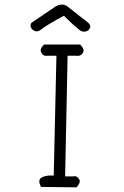

<svg xmlns="http://www.w3.org/2000/svg" viewBox="-20 -829 540 839"><path d="M336.4 -590.8Q345.2 -599.6 345.2 -608.9Q345.2 -618.2 330.6 -634.3H172.4Q157.7 -619.1 157.7 -609.9Q157.7 -599.6 166.5 -590.8Q170.4 -586.9 174.3 -585.9Q178.2 -585 181.4 -585Q184.6 -585 188.5 -585.4H226.6L214.8 -62H192.4Q166 -58.6 156.7 -49.3Q151.9 -44.4 151.9 -35.4Q151.9 -26.4 159.2 -12.2L314.5 -10.3Q328.6 -26.4 328.6 -37.1Q328.6 -43.9 322.3 -50.8L319.8 -53.2Q314.5 -59.1 306.6 -59.1Q304.2 -59.1 300.3 -58.1H264.6L275.4 -585.4H312.5Q316.4 -585 319.3 -585Q330.1 -585 336.4 -590.8ZM223.6 -801.3 117.2 -729Q113.3 -722.7 113.3 -716.8Q113.3 -708.5 121.6 -700.2Q130.9 -691.9 140.1 -691.9Q150.4 -691.9 162.6 -702.6Q189 -722.2 259.3 -760.3L266.1 -753.4Q300.8 -718.8 327.1 -698.2Q337.9 -690.4 347.7 -690.4Q356.9 -690.4 367.2 -697.3Q374.5 -706.5 374.5 -713.4Q374.5 -716.3 372.6 -720.2Q370.6 -725.6 362.8 -731.9L273.4 -801.8Q263.2 -809.1 251 -809.1Q238.8 -809.1 223.6 -801.3Z"/></svg>

Font: NaikaiFont
Style: ExtraLight
Weight: 200
Version: Version 1.89